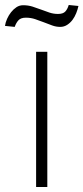

<svg xmlns="http://www.w3.org/2000/svg" viewBox="-63 -751 335 771"><path d="M127 -543V0H82V-543ZM-43 -647Q-41 -661 -34.5 -675.5Q-28 -690 -18.5 -702Q-9 -714 3 -722Q15 -730 30 -730Q50 -730 67.5 -724.5Q85 -719 102 -712.5Q119 -706 135.5 -700.5Q152 -695 170 -695Q190 -695 199 -704.5Q208 -714 213 -731L252 -727Q249 -713 243 -698Q237 -683 228 -671Q219 -659 206.5 -651Q194 -643 179 -643Q162 -643 146 -649Q130 -655 113 -661.5Q96 -668 78.5 -674Q61 -680 41 -680Q21 -680 11.5 -670Q2 -660 -4 -643Z"/></svg>

Font: Fz Poppins ExtLt
Style: Regular
Weight: 200
Designer: Ninad Kale (Devanagari), Jonny Pinhorn (Latin)
Foundry: Indian Type Foundry
Version: Vit hóa bi Vntype.Com & FontZin.Com